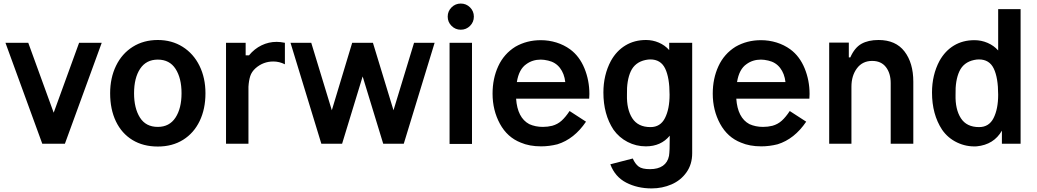

<svg xmlns="http://www.w3.org/2000/svg" viewBox="-20 -801 5781 1070"><path d="M420.8 -562.5H546.9L341.7 0H215.6L10.4 -562.5H137.5L279.2 -172.9Z M859.4 -578.1Q780.2 -578.1 719.8 -540.1Q659.4 -502.1 626.6 -434.4Q593.8 -366.7 593.8 -281.2Q593.8 -191.7 626 -124.5Q658.3 -57.3 718.2 -20.8Q778.1 15.6 859.4 15.6Q940.6 15.6 1000.5 -21.9Q1060.4 -59.4 1092.7 -126.6Q1125 -193.8 1125 -281.2Q1125 -366.7 1091.7 -434.4Q1058.3 -502.1 997.9 -540.1Q937.5 -578.1 859.4 -578.1ZM859.4 -468.8Q925 -468.8 958.3 -417.2Q991.7 -365.6 991.7 -281.2Q991.7 -196.9 957.8 -145.3Q924 -93.8 859.4 -93.8Q792.7 -93.8 759.9 -145.8Q727.1 -197.9 727.1 -281.2Q727.1 -366.7 760.9 -417.7Q794.8 -468.8 859.4 -468.8Z M1521.9 -567.7Q1541.7 -567.7 1567.7 -562.5V-442.7Q1536.5 -458.3 1503.1 -458.3Q1446.9 -458.3 1404.2 -420.8Q1382.3 -401 1374.5 -376.6Q1366.7 -352.1 1364.6 -317.7V0H1239.6V-562.5H1349V-492.7H1367.7Q1397.9 -529.2 1437.5 -548.4Q1477.1 -567.7 1521.9 -567.7Z M2287.5 -562.5H2402.1L2230.2 0H2115.6L2001 -375L1886.5 0H1770.8L1599 -562.5H1714.6L1829.2 -186.5L1942.7 -562.5H2058.3L2172.9 -186.5Z M2485.4 -562.5V1H2610.4V-562.5ZM2475 -708.3Q2475 -738.5 2496.4 -759.9Q2517.7 -781.2 2547.9 -781.2Q2578.1 -781.2 2599.5 -759.9Q2620.8 -738.5 2620.8 -708.3Q2620.8 -678.1 2599.5 -656.8Q2578.1 -635.4 2547.9 -635.4Q2517.7 -635.4 2496.4 -656.8Q2475 -678.1 2475 -708.3Z M3057.3 -100Q3032.3 -93.8 3005.2 -93.8Q2963.5 -93.8 2929.2 -109.4Q2863.5 -144.8 2856.2 -251H3263.5Q3264.6 -259.4 3264.6 -277.1Q3264.6 -353.1 3237 -420.3Q3209.4 -487.5 3157.3 -526Q3122.9 -551 3080.7 -564.1Q3038.5 -577.1 2993.8 -577.1Q2915.6 -577.1 2852.1 -540.6Q2788.5 -501 2756.8 -432.3Q2725 -363.5 2725 -279.2Q2725 -186.5 2766.1 -110.9Q2807.3 -35.4 2882.3 -6.2Q2930.2 14.6 2995.8 14.6Q3040.6 14.6 3086.5 3.1Q3180.2 -26 3245.8 -122.9L3154.2 -182.3Q3132.3 -149 3109.9 -128.6Q3087.5 -108.3 3057.3 -100ZM2993.8 -468.8Q3011.5 -468.8 3034.4 -463.5Q3076 -454.2 3100.5 -422.4Q3125 -390.6 3130.2 -343.8H2860.4Q2871.9 -415.6 2913.5 -443.8Q2947.9 -468.8 2993.8 -468.8Z M3837.5 -562.5V53.1Q3837.5 114.6 3805.7 159.4Q3774 204.2 3722.4 226.6Q3670.8 249 3611.5 249Q3532.3 249 3469.8 216.7Q3407.3 184.4 3381.3 114.6L3506.3 82.3Q3519.8 112.5 3539.1 127.1Q3558.3 141.7 3602.1 141.7Q3646.9 141.7 3674 122.9Q3701 104.2 3708.3 67.7Q3710.4 54.2 3711.5 29.2Q3712.5 4.2 3712.5 -44.8Q3663.5 14.6 3579.2 14.6Q3525 14.6 3477.6 -9.9Q3430.2 -34.4 3399 -78.1Q3342.7 -163.5 3342.7 -285.4Q3342.7 -383.3 3384.4 -461.5Q3415.6 -517.7 3465.6 -547.9Q3515.6 -578.1 3580.2 -578.1Q3617.7 -578.1 3651.6 -563.5Q3685.4 -549 3709.4 -521.9V-562.5ZM3711.5 -272.9Q3711.5 -367.7 3687 -418.8Q3662.5 -469.8 3604.2 -469.8Q3591.7 -469.8 3577.1 -466.7Q3518.8 -454.2 3495.3 -403.6Q3471.9 -353.1 3474 -272.9Q3471.9 -191.7 3503.6 -142.2Q3535.4 -92.7 3605.2 -92.7Q3660.4 -92.7 3685.9 -143.2Q3711.5 -193.8 3711.5 -272.9Z M4284.4 -100Q4259.4 -93.8 4232.3 -93.8Q4190.6 -93.8 4156.2 -109.4Q4090.6 -144.8 4083.3 -251H4490.6Q4491.7 -259.4 4491.7 -277.1Q4491.7 -353.1 4464.1 -420.3Q4436.5 -487.5 4384.4 -526Q4350 -551 4307.8 -564.1Q4265.6 -577.1 4220.8 -577.1Q4142.7 -577.1 4079.2 -540.6Q4015.6 -501 3983.9 -432.3Q3952.1 -363.5 3952.1 -279.2Q3952.1 -186.5 3993.2 -110.9Q4034.4 -35.4 4109.4 -6.2Q4157.3 14.6 4222.9 14.6Q4267.7 14.6 4313.5 3.1Q4407.3 -26 4472.9 -122.9L4381.2 -182.3Q4359.4 -149 4337 -128.6Q4314.6 -108.3 4284.4 -100ZM4220.8 -468.8Q4238.5 -468.8 4261.5 -463.5Q4303.1 -454.2 4327.6 -422.4Q4352.1 -390.6 4357.3 -343.8H4087.5Q4099 -415.6 4140.6 -443.8Q4175 -468.8 4220.8 -468.8Z M5069.8 0V-345.8Q5069.8 -450 5020.8 -514.1Q4971.9 -578.1 4876 -578.1Q4818.8 -578.1 4780.7 -556.8Q4742.7 -535.4 4718.8 -481.3H4710.4V-563.5H4601V0H4725V-317.7Q4725 -379.2 4755.7 -420.3Q4786.5 -461.5 4840.6 -461.5Q4890.6 -461.5 4917.2 -427.1Q4943.8 -392.7 4943.8 -337.5V0Z M5667.7 -750V0H5563.5V-72.9Q5518.8 5.2 5422.9 14.6Q5365.6 17.7 5314.1 -6.8Q5262.5 -31.3 5230.2 -78.1Q5174 -163.5 5174 -285.4Q5174 -383.3 5215.6 -461.5Q5246.9 -517.7 5296.4 -547.4Q5345.8 -577.1 5410.4 -577.1Q5449 -577.1 5483.9 -562Q5518.8 -546.9 5542.7 -519.8V-750ZM5542.7 -272.9Q5542.7 -367.7 5518.2 -418.8Q5493.8 -469.8 5435.4 -469.8Q5422.9 -469.8 5408.3 -466.7Q5350 -454.2 5326.6 -403.6Q5303.1 -353.1 5305.2 -272.9Q5303.1 -191.7 5334.9 -142.2Q5366.7 -92.7 5436.5 -92.7Q5491.7 -92.7 5517.2 -143.2Q5542.7 -193.8 5542.7 -272.9Z"/></svg>

Font: Vladivostok Bold
Style: Regular
Weight: 700
Width: 4
Designer: Michael Sharanda
Foundry: Michael Sharanda
Version: Version 1.005